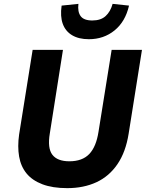

<svg xmlns="http://www.w3.org/2000/svg" viewBox="-20 -963 760 994"><path d="M328 11Q252 11 199.5 -9Q147 -29 117.5 -65Q88 -101 79 -152.5Q70 -204 79 -267L149 -705H306L238 -273Q225 -196 251 -162Q277 -128 339 -128Q406 -128 442 -165.5Q478 -203 490 -281L558 -705H715L646 -271Q631 -176 588 -113Q545 -50 479 -19.5Q413 11 328 11ZM440 -760Q388 -760 353.5 -780.5Q319 -801 305 -839.5Q291 -878 299 -934L386 -943Q381 -902 397.5 -879.5Q414 -857 458 -857Q502 -857 527 -880Q552 -903 563 -943L648 -934Q629 -851 573 -805.5Q517 -760 440 -760Z"/></svg>

Font: Nunito Sans 7pt SemiCondensed ExtraBold
Style: Italic
Weight: 800
Width: 4
Italic angle: -9°
Designer: Vernon Adams
Foundry: Vernon Adams
Version: Version 3.101;gftools[0.9.27]